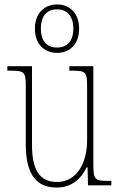

<svg xmlns="http://www.w3.org/2000/svg" viewBox="-20 -834 540 864"><path d="M237 -596C293 -596 336 -634 336 -705C336 -776 293 -814 237 -814C181 -814 137 -776 137 -705C137 -634 181 -596 237 -596ZM237 -620C195 -620 164 -644 164 -705C164 -767 195 -792 237 -792C277 -792 310 -767 310 -705C310 -644 277 -620 237 -620ZM235 10C304 10 345 -30 370 -81H374L376 0H481V-20H470C406 -20 400 -24 400 -99V-536H292V-516H300C371 -516 372 -511 372 -431V-203C372 -104 328 -15 236 -15C155 -15 124 -75 124 -182V-536H13V-516H24C91 -516 96 -511 96 -443V-184C96 -46 146 10 235 10Z"/></svg>

Font: Noto Serif Georgian Condensed Thin
Style: Regular
Weight: 100
Width: 3
Designer: Monotype Design Team, Akaki Razmadze
Foundry: Google LLC
Version: Version 2.003